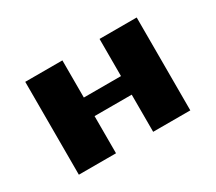

<svg xmlns="http://www.w3.org/2000/svg" viewBox="-89 -606 873 777"><g transform="rotate(-30 347.0 -217.0)"><path d="M86.8 0V-434H260.4V-260.4H434V-434H607.6V0H434V-173.6H260.4V0Z"/></g></svg>

Font: 8-bit Operator+ 8
Style: Bold
Weight: 700
Designer: GrandChaos9000
Version: Version 1.3.0 - August 1, 2014